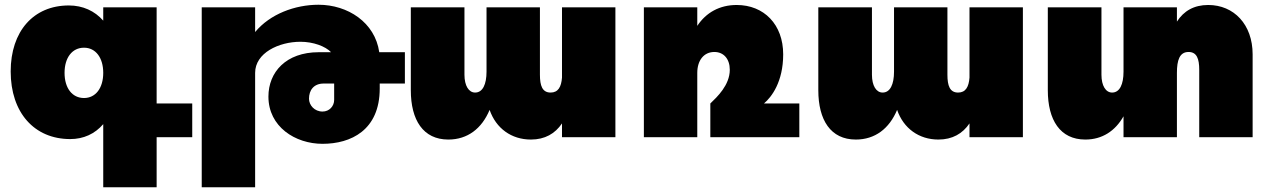

<svg xmlns="http://www.w3.org/2000/svg" viewBox="-20 -578 5343 809"><path d="M790 -142H640V-547H415V-491C379 -532 329 -555 270 -555C121 -555 25 -446 25 -277C25 -104 124 8 276 8C332 8 380 -14 415 -55V211H640V0H790ZM334 -165C284 -165 252 -207 252 -271C252 -335 284 -377 334 -377C383 -377 415 -335 415 -271C415 -207 383 -165 334 -165Z M1686 -358H1578C1560 -484 1445 -558 1322 -558C1223 -558 1118 -519 1055 -443V-547H830V211H1055V-271C1055 -355 1155 -402 1246 -402C1300 -402 1351 -383 1375 -358H1323C1185 -358 1111 -274 1111 -171C1111 -44 1224 28 1339 28C1458 28 1580 -29 1580 -205V-226H1686ZM1388 -157C1388 -131 1368 -108 1339 -108C1305 -108 1282 -135 1282 -162C1282 -198 1302 -226 1344 -226H1388Z M2348 -547V-251C2345 -212 2332 -188 2300 -188C2265 -188 2255 -217 2255 -263V-547H2030V-276C2030 -223 2014 -188 1982 -188C1955 -188 1937 -217 1937 -263V-547H1711V-198C1711 -72 1763 10 1869 10C1950 10 2010 -36 2043 -115C2070 -37 2135 10 2217 10C2276 10 2319 -15 2348 -58V0H2573V-547Z M3199 -142C3231 -169 3280 -233 3280 -349C3280 -475 3199 -557 3084 -557C3012 -557 2955 -525 2918 -469V-547H2693V0H2918V-271C2918 -324 2946 -359 2990 -359C3029 -359 3055 -330 3055 -284C3055 -219 3001 -169 2973 -142V0H3348V-142Z M4065 -547V-251C4062 -212 4049 -188 4017 -188C3982 -188 3972 -217 3972 -263V-547H3747V-276C3747 -223 3731 -188 3699 -188C3672 -188 3654 -217 3654 -263V-547H3428V-198C3428 -72 3480 10 3586 10C3667 10 3727 -36 3760 -115C3787 -37 3852 10 3934 10C3993 10 4036 -15 4065 -58V0H4290V-547Z M5071 -557C5011 -557 4968 -532 4939 -487V-547H4714V-276C4714 -223 4698 -188 4666 -188C4639 -188 4621 -217 4621 -263V-547H4395V-198C4395 -72 4447 10 4553 10C4624 10 4679 -26 4714 -88V0H4939V-271C4939 -324 4950 -359 4988 -359C5023 -359 5033 -330 5033 -284V0H5258V-349C5258 -475 5179 -557 5071 -557Z"/></svg>

Font: Montserrat arm Black
Style: Regular
Weight: 900
Designer: Julieta Ulanovsky
Foundry: Julieta Ulanovsky
Version: Version 6.000;PS 006.000;hotconv 1.0.88;makeotf.lib2.5.64775